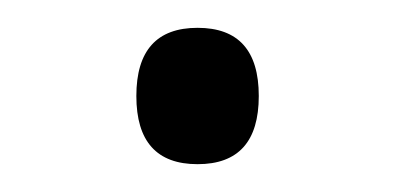

<svg xmlns="http://www.w3.org/2000/svg" viewBox="-20 -402 284 138"><path d="M78 -333Q78 -382 122 -382Q166 -382 166 -333Q166 -284 122 -284Q78 -284 78 -333Z"/></svg>

Font: BC Sans Light
Style: Regular
Weight: 300
Designer: Monotype Design Team
Foundry: Monotype Imaging Inc.
Version: Version 2.000;GOOG;noto-source:20170915:90ef993387c0